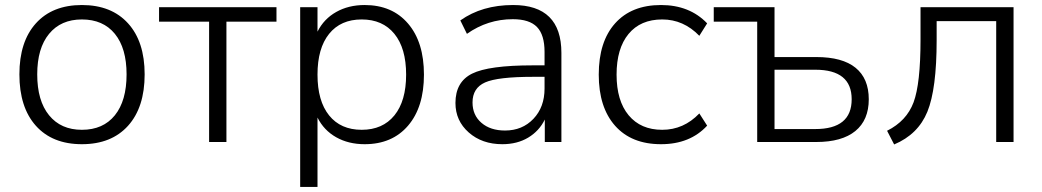

<svg xmlns="http://www.w3.org/2000/svg" viewBox="-20 -568 4166 768"><path d="M57.6 -270.5Q57.6 -401.4 123.5 -474.6Q189.5 -547.9 307.6 -547.9Q425.8 -547.9 492.2 -474.6Q558.6 -401.4 558.6 -270.5Q558.6 -138.7 492.2 -64.9Q425.8 8.8 307.6 8.8Q189.5 8.8 123.5 -64.9Q57.6 -138.7 57.6 -270.5ZM128.9 -270.5Q128.9 -165 176.3 -106.9Q223.6 -48.8 307.6 -48.8Q392.6 -48.8 439.5 -106.9Q486.3 -165 486.3 -270.5Q486.3 -375 439.5 -432.6Q392.6 -490.2 307.6 -490.2Q223.6 -490.2 176.3 -432.6Q128.9 -375 128.9 -270.5Z M816.4 0V-481.4H616.2V-539.1H1085.9V-481.4H885.7V0Z M1438.5 -547.9Q1548.8 -547.9 1612.3 -473.6Q1675.8 -399.4 1675.8 -269.5Q1675.8 -139.6 1612.3 -65.4Q1548.8 8.8 1438.5 8.8Q1374 8.8 1324.7 -19Q1275.4 -46.9 1250 -97.7V179.7H1180.7V-539.1H1250V-441.4Q1275.4 -492.2 1324.7 -520Q1374 -547.9 1438.5 -547.9ZM1296.4 -432.6Q1250 -375 1250 -269.5Q1250 -164.1 1296.4 -106.4Q1342.8 -48.8 1426.8 -48.8Q1510.7 -48.8 1557.6 -106.4Q1604.5 -164.1 1604.5 -269.5Q1604.5 -375 1557.6 -432.6Q1510.7 -490.2 1426.8 -490.2Q1342.8 -490.2 1296.4 -432.6Z M1989.3 8.8Q1908.2 8.8 1855 -38.1Q1801.8 -85 1801.8 -156.2Q1801.8 -240.2 1868.2 -273.4Q1934.6 -306.6 2111.3 -306.6H2158.2V-360.4Q2158.2 -428.7 2127.9 -460Q2097.7 -491.2 2031.2 -491.2Q1930.7 -491.2 1847.7 -432.6L1821.3 -486.3Q1908.2 -547.9 2032.2 -547.9Q2225.6 -547.9 2225.6 -356.4V0H2159.2V-89.8Q2136.7 -43.9 2092.8 -17.6Q2048.8 8.8 1989.3 8.8ZM1870.1 -158.2Q1870.1 -107.4 1905.8 -76.7Q1941.4 -45.9 2000 -45.9Q2069.3 -45.9 2113.8 -92.8Q2158.2 -139.6 2158.2 -213.9V-260.7H2112.3Q1970.7 -260.7 1920.4 -238.3Q1870.1 -215.8 1870.1 -158.2Z M2624 8.8Q2505.9 8.8 2440.4 -64.9Q2375 -138.7 2375 -269.5Q2375 -401.4 2440.4 -474.6Q2505.9 -547.9 2624 -547.9Q2738.3 -547.9 2808.6 -474.6L2777.3 -424.8Q2713.9 -490.2 2628.9 -490.2Q2542 -490.2 2494.1 -432.1Q2446.3 -374 2446.3 -269.5Q2446.3 -165 2494.6 -106.9Q2543 -48.8 2628.9 -48.8Q2714.8 -48.8 2777.3 -114.3L2808.6 -65.4Q2740.2 8.8 2624 8.8Z M3008.8 0V-481.4H2835V-539.1H3078.1V-339.8H3245.1Q3349.6 -339.8 3402.3 -296.9Q3455.1 -253.9 3455.1 -170.9Q3455.1 -87.9 3401.4 -43.9Q3347.7 0 3245.1 0ZM3078.1 -51.8H3241.2Q3386.7 -51.8 3386.7 -170.9Q3386.7 -289.1 3241.2 -289.1H3078.1Z M3528.3 -44.9Q3606.4 -84 3634.3 -158.7Q3662.1 -233.4 3662.1 -409.2V-539.1H4034.2V0H3964.8V-483.4H3726.6V-407.2Q3726.6 -211.9 3689.5 -121.1Q3652.3 -30.3 3556.6 9.8Z"/></svg>

Font: Min Sans Light
Style: Regular
Weight: 300
Designer: Jinseong-Kim, NotoSansCJK, Nunito
Foundry: Jinseong-Kim
Version: Version 1.400;Glyphs 3.1.2 (3151)